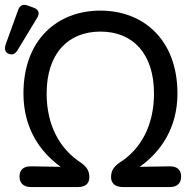

<svg xmlns="http://www.w3.org/2000/svg" viewBox="-47 -758 787 778"><path d="M80 0H268C299 0 315 -14 315 -40C315 -66 304 -82 282 -98C195 -154 142 -250 142 -379C142 -539 227 -630 360 -630C493 -630 577 -539 577 -379C577 -250 524 -153 436 -98C414 -82 403 -66 403 -40C403 -15 420 0 451 0H640C671 0 687 -15 687 -43C687 -70 670 -85 639 -84L519 -82C605 -143 672 -240 672 -379C672 -597 534 -715 360 -715C185 -715 48 -597 48 -379C48 -240 114 -143 199 -82L80 -84C49 -85 32 -70 32 -43C32 -15 49 0 80 0ZM-24 -578C-30 -559 -26 -545 -12 -540C3 -534 15 -539 25 -556L103 -685C115 -703 111 -719 89 -727L67 -735C47 -743 33 -737 26 -716Z"/></svg>

Font: 寒蝉半圆体
Style: Regular
Weight: 400
Designer: Yoshimichi Ohira & Warren
Foundry: ChillType
Version: Version 1.800;Glyphs 3.1.1 (3135)